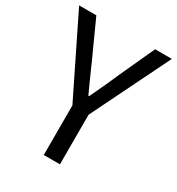

<svg xmlns="http://www.w3.org/2000/svg" viewBox="-176 -844 883 956"><g transform="rotate(30 265.5 -366.5)"><path d="M219 -285 -1 -733H98L192 -526Q249 -397 264 -366H268Q325 -486 341 -526L436 -733H532L312 -285V0H219Z"/></g></svg>

Font: Noto Sans Tobesmart edit
Style: Regular
Weight: 400
Designer: Ryoko NISHIZUKA  (kana & ideographs); Paul D. Hunt (Latin, Greek & Cyrillic); Wenlong ZHANG  (bopomofo); Sandoll Communi
Foundry: Adobe Systems Incorporated
Version: Version 1.005 Oct 7, 2021